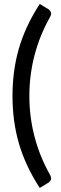

<svg xmlns="http://www.w3.org/2000/svg" viewBox="-20 -798 309 968"><path d="M128 -314Q128 -208 154.5 -107.5Q181 -7 232 83Q240.5 99.5 236.5 108.5Q232.5 117.5 224 123L180.5 149.5Q143 92 116.8 35.2Q90.5 -21.5 74.2 -78.8Q58 -136 50.5 -194.5Q43 -253 43 -314Q43 -375.5 50.5 -434Q58 -492.5 74.2 -549.8Q90.5 -607 116.8 -663.8Q143 -720.5 180.5 -778L224 -751.5Q232.5 -746 236.5 -737Q240.5 -728 232 -711.5Q181 -621.5 154.5 -520.8Q128 -420 128 -314Z"/></svg>

Font: LatoLatin Medium
Style: Regular
Weight: 500
Designer: Lukasz Dziedzic with Adam Twardoch and Botio Nikoltchev
Foundry: tyPoland Lukasz Dziedzic
Version: Version 2.015; 2015-08-06; http://www.latofonts.com/